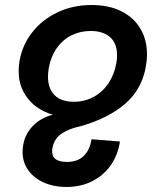

<svg xmlns="http://www.w3.org/2000/svg" viewBox="-20 -580 640 766"><path d="M70 25.5Q70 14.5 72.5 -1.5Q80 -45 110.5 -77Q141 -109 190.5 -122.5Q153 -133 122.2 -156.2Q91.5 -179.5 73 -215Q54.5 -250.5 54.5 -296.5Q54.5 -317 58 -337.5Q69 -400.5 108.5 -451Q148 -501.5 209.5 -530.8Q271 -560 345.5 -560Q414.5 -560 464.2 -535Q514 -510 540.2 -465.5Q566.5 -421 566.5 -363.5Q566.5 -340 562 -315Q546 -223 478.5 -165.2Q411 -107.5 300 -76Q258.5 -67.5 227.2 -47.8Q196 -28 189 12Q188 16.5 188 24.5Q188 66 247.5 66Q288.5 66 313.2 43Q338 20 345 -24.5L458.5 -15.5Q451 36.5 422.8 77.8Q394.5 119 348.5 142.5Q302.5 166 245 166Q194.5 166 154.8 148.2Q115 130.5 92.5 98.8Q70 67 70 25.5ZM444 -327.5Q447 -345 447 -359.5Q447 -407.5 418.8 -432Q390.5 -456.5 341.5 -456.5Q300.5 -456.5 265.5 -439.2Q230.5 -422 206.8 -388.5Q183 -355 174.5 -308Q171.5 -290 171.5 -274Q171.5 -226.5 198 -200.2Q224.5 -174 274.5 -174Q318 -174 353.8 -193.5Q389.5 -213 412.8 -247.8Q436 -282.5 444 -327.5Z"/></svg>

Font: JuliaMono BoldItalic
Style: Regular
Weight: 700
Italic angle: -9°
Monospace: yes
Designer: cormullion
Foundry: corm
Version: Version 0.049; ttfautohint (v1.8.4)